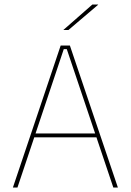

<svg xmlns="http://www.w3.org/2000/svg" viewBox="-20 -844 588 864"><path d="M38 0 253 -639H294.5L510.5 0H490L280.5 -623H267L58.5 0ZM127 -226V-243.5H421V-226ZM395.5 -823.5H421.5V-822.5L288 -709H265.5V-709.5Z"/></svg>

Font: Anek Bangla Medium Thin
Style: Regular
Weight: 250
Version: Version 1.003